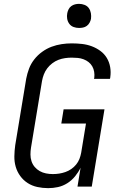

<svg xmlns="http://www.w3.org/2000/svg" viewBox="-20 -968 640 996"><path d="M230 8Q201 8 173.5 2Q146 -4 123.5 -18.5Q101 -33 85 -55Q69 -77 61.5 -103Q54 -129 54.5 -157.5Q55 -186 59 -215L116 -560Q121 -586 130.5 -611.5Q140 -637 157.5 -659.5Q175 -682 198.5 -699Q222 -716 247.5 -725.5Q273 -735 299.5 -739Q326 -743 352 -743Q379 -743 405.5 -740Q432 -737 456 -728Q480 -719 500.5 -704Q521 -689 534 -667.5Q547 -646 551.5 -620Q556 -594 552 -567Q552 -565 551.5 -563Q551 -561 550 -559H468Q468 -560 468 -561.5Q468 -563 469 -564Q471 -580 468.5 -595.5Q466 -611 458.5 -624Q451 -637 439.5 -646Q428 -655 413.5 -660.5Q399 -666 383.5 -667.5Q368 -669 352 -669Q335 -669 317.5 -666.5Q300 -664 283 -657.5Q266 -651 251 -639.5Q236 -628 225 -613.5Q214 -599 207.5 -582Q201 -565 198 -548L141 -203Q138 -185 138 -166.5Q138 -148 143.5 -131.5Q149 -115 160 -102Q171 -89 186 -80.5Q201 -72 218.5 -68.5Q236 -65 254 -65Q271 -65 287 -67.5Q303 -70 319 -75.5Q335 -81 349.5 -91Q364 -101 375 -114.5Q386 -128 392 -143.5Q398 -159 401 -175L426 -327H298L310 -401H522L456 0H382L398 -98Q387 -75 369.5 -53.5Q352 -32 329 -17.5Q306 -3 280.5 2.5Q255 8 230 8ZM390 -823Q375 -823 361.5 -828Q348 -833 339.5 -844.5Q331 -856 328.5 -870.5Q326 -885 329 -900Q331 -910 336 -920Q341 -930 350 -936.5Q359 -943 369.5 -945.5Q380 -948 390 -948Q405 -948 419 -942.5Q433 -937 441 -925.5Q449 -914 451.5 -899.5Q454 -885 452 -870Q450 -860 444.5 -850Q439 -840 430 -833.5Q421 -827 410.5 -825Q400 -823 390 -823Z"/></svg>

Font: Iosevka Curly Extended
Style: Italic
Weight: 400
Width: 7
Italic angle: -9°
Monospace: yes
Designer: Belleve Invis
Foundry: Belleve Invis
Version: Version 11.1.0; ttfautohint (v1.8.3)